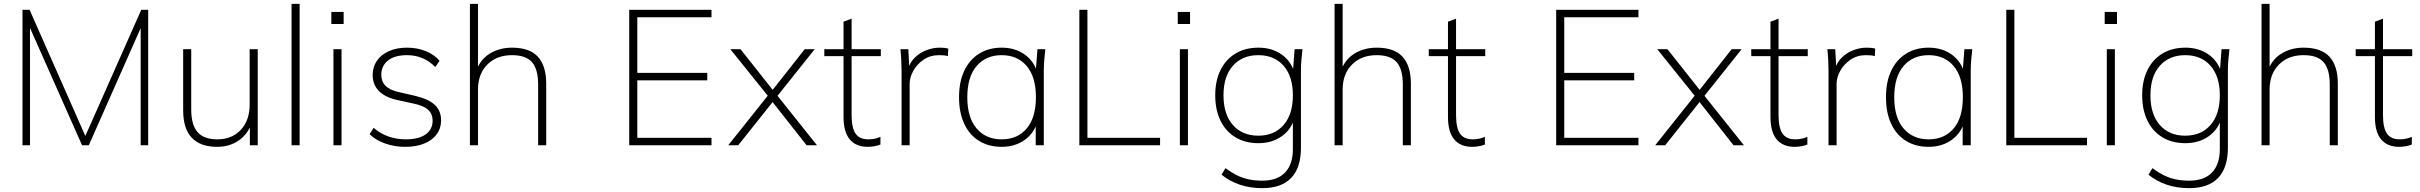

<svg xmlns="http://www.w3.org/2000/svg" viewBox="-20 -756 12593 999"><path d="M97 0V-705H134L438 -17H410L715 -705H751V0H712V-664H736L442 0H407L112 -665H136V0Z M1110 8Q1023 8 978 -39Q933 -86 933 -183V-500H975V-187Q975 -106 1008 -68.5Q1041 -31 1110 -31Q1187 -31 1233 -80.5Q1279 -130 1279 -212V-500H1321V0H1280V-122H1292Q1272 -60 1223.5 -26Q1175 8 1110 8Z M1497 0V-736H1539V0Z M1715 0V-500H1757V0ZM1704 -631V-694H1768V-631Z M2089 8Q2033 8 1983.5 -9.5Q1934 -27 1903 -58L1924 -91Q1960 -60 2002 -45.5Q2044 -31 2091 -31Q2159 -31 2195 -57Q2231 -83 2231 -128Q2231 -163 2208 -184.5Q2185 -206 2132 -217L2045 -236Q1981 -251 1950 -284Q1919 -317 1919 -366Q1919 -407 1940.5 -439Q1962 -471 2002.5 -489.5Q2043 -508 2098 -508Q2151 -508 2195.5 -490Q2240 -472 2267 -440L2245 -407Q2215 -438 2178 -453.5Q2141 -469 2098 -469Q2033 -469 1998.5 -441Q1964 -413 1964 -367Q1964 -332 1985.5 -310Q2007 -288 2054 -277L2141 -257Q2209 -241 2242 -210.5Q2275 -180 2275 -130Q2275 -88 2252 -57Q2229 -26 2187 -9Q2145 8 2089 8Z M2425 0V-736H2467V-379H2455Q2475 -443 2526 -475.5Q2577 -508 2644 -508Q2735 -508 2778.5 -461Q2822 -414 2822 -320V0H2780V-316Q2780 -396 2748 -432.5Q2716 -469 2644 -469Q2564 -469 2515.5 -420Q2467 -371 2467 -290V0Z M3254 0V-705H3682V-666H3296V-377H3660V-338H3296V-39H3682V0Z M3769 0 3985 -271V-245L3780 -500H3833L4008 -279H3993L4167 -500H4219L4018 -248V-267L4231 0H4177L3992 -235H4008L3821 0Z M4495 8Q4434 8 4401.5 -30.5Q4369 -69 4369 -148V-464H4269V-500H4369V-643L4411 -659V-500H4563V-464H4411V-157Q4411 -91 4431.5 -61Q4452 -31 4498 -31Q4518 -31 4534 -35Q4550 -39 4561 -44V-4Q4550 1 4531.5 4.5Q4513 8 4495 8Z M4671 0V-386Q4671 -414 4669.5 -443Q4668 -472 4665 -500H4706L4712 -391L4703 -390Q4713 -430 4739.5 -456Q4766 -482 4800.5 -495Q4835 -508 4869 -508Q4881 -508 4892.5 -507Q4904 -506 4914 -503L4912 -464Q4902 -467 4890.5 -468Q4879 -469 4866 -469Q4820 -469 4785.5 -445.5Q4751 -422 4732 -387.5Q4713 -353 4713 -320V0Z M5192 8Q5124 8 5074 -23Q5024 -54 4997 -112Q4970 -170 4970 -250Q4970 -331 4997.5 -388.5Q5025 -446 5075 -477Q5125 -508 5192 -508Q5263 -508 5313.5 -471Q5364 -434 5380 -369H5368L5378 -500H5419Q5416 -472 5413.5 -445Q5411 -418 5411 -392V0H5369V-131H5380Q5364 -66 5313 -29Q5262 8 5192 8ZM5192 -31Q5274 -31 5322 -87.5Q5370 -144 5370 -250Q5370 -356 5322 -412.5Q5274 -469 5192 -469Q5110 -469 5061.5 -412.5Q5013 -356 5013 -250Q5013 -144 5061.5 -87.5Q5110 -31 5192 -31Z M5596 0V-705H5638V-39H6016V0Z M6119 0V-500H6161V0ZM6108 -631V-694H6172V-631Z M6547 223Q6486 223 6432.5 205.5Q6379 188 6336 153L6356 119Q6389 143 6418 157Q6447 171 6478.5 177.5Q6510 184 6548 184Q6626 184 6666.5 141.5Q6707 99 6707 20V-151H6718Q6702 -85 6650.5 -48Q6599 -11 6528 -11Q6459 -11 6408.5 -41.5Q6358 -72 6330.5 -128Q6303 -184 6303 -260Q6303 -336 6330.5 -391.5Q6358 -447 6408.5 -477.5Q6459 -508 6528 -508Q6599 -508 6650.5 -471Q6702 -434 6718 -367L6707 -380L6716 -500H6757Q6754 -472 6751.5 -445Q6749 -418 6749 -392V13Q6749 117 6698 170Q6647 223 6547 223ZM6527 -50Q6610 -50 6658.5 -105.5Q6707 -161 6707 -260Q6707 -359 6658.5 -414Q6610 -469 6527 -469Q6444 -469 6395 -414Q6346 -359 6346 -260Q6346 -161 6395 -105.5Q6444 -50 6527 -50Z M6924 0V-736H6966V-379H6954Q6974 -443 7025 -475.5Q7076 -508 7143 -508Q7234 -508 7277.5 -461Q7321 -414 7321 -320V0H7279V-316Q7279 -396 7247 -432.5Q7215 -469 7143 -469Q7063 -469 7014.5 -420Q6966 -371 6966 -290V0Z M7640 8Q7579 8 7546.5 -30.5Q7514 -69 7514 -148V-464H7414V-500H7514V-643L7556 -659V-500H7708V-464H7556V-157Q7556 -91 7576.5 -61Q7597 -31 7643 -31Q7663 -31 7679 -35Q7695 -39 7706 -44V-4Q7695 1 7676.5 4.5Q7658 8 7640 8Z M8077 0V-705H8505V-666H8119V-377H8483V-338H8119V-39H8505V0Z M8592 0 8808 -271V-245L8603 -500H8656L8831 -279H8816L8990 -500H9042L8841 -248V-267L9054 0H9000L8815 -235H8831L8644 0Z M9318 8Q9257 8 9224.5 -30.5Q9192 -69 9192 -148V-464H9092V-500H9192V-643L9234 -659V-500H9386V-464H9234V-157Q9234 -91 9254.5 -61Q9275 -31 9321 -31Q9341 -31 9357 -35Q9373 -39 9384 -44V-4Q9373 1 9354.5 4.5Q9336 8 9318 8Z M9494 0V-386Q9494 -414 9492.5 -443Q9491 -472 9488 -500H9529L9535 -391L9526 -390Q9536 -430 9562.5 -456Q9589 -482 9623.5 -495Q9658 -508 9692 -508Q9704 -508 9715.5 -507Q9727 -506 9737 -503L9735 -464Q9725 -467 9713.5 -468Q9702 -469 9689 -469Q9643 -469 9608.5 -445.5Q9574 -422 9555 -387.5Q9536 -353 9536 -320V0Z M10015 8Q9947 8 9897 -23Q9847 -54 9820 -112Q9793 -170 9793 -250Q9793 -331 9820.5 -388.5Q9848 -446 9898 -477Q9948 -508 10015 -508Q10086 -508 10136.5 -471Q10187 -434 10203 -369H10191L10201 -500H10242Q10239 -472 10236.5 -445Q10234 -418 10234 -392V0H10192V-131H10203Q10187 -66 10136 -29Q10085 8 10015 8ZM10015 -31Q10097 -31 10145 -87.5Q10193 -144 10193 -250Q10193 -356 10145 -412.5Q10097 -469 10015 -469Q9933 -469 9884.5 -412.5Q9836 -356 9836 -250Q9836 -144 9884.5 -87.5Q9933 -31 10015 -31Z M10419 0V-705H10461V-39H10839V0Z M10942 0V-500H10984V0ZM10931 -631V-694H10995V-631Z M11370 223Q11309 223 11255.5 205.5Q11202 188 11159 153L11179 119Q11212 143 11241 157Q11270 171 11301.5 177.5Q11333 184 11371 184Q11449 184 11489.5 141.5Q11530 99 11530 20V-151H11541Q11525 -85 11473.5 -48Q11422 -11 11351 -11Q11282 -11 11231.5 -41.5Q11181 -72 11153.5 -128Q11126 -184 11126 -260Q11126 -336 11153.5 -391.5Q11181 -447 11231.5 -477.5Q11282 -508 11351 -508Q11422 -508 11473.5 -471Q11525 -434 11541 -367L11530 -380L11539 -500H11580Q11577 -472 11574.5 -445Q11572 -418 11572 -392V13Q11572 117 11521 170Q11470 223 11370 223ZM11350 -50Q11433 -50 11481.5 -105.5Q11530 -161 11530 -260Q11530 -359 11481.5 -414Q11433 -469 11350 -469Q11267 -469 11218 -414Q11169 -359 11169 -260Q11169 -161 11218 -105.5Q11267 -50 11350 -50Z M11747 0V-736H11789V-379H11777Q11797 -443 11848 -475.5Q11899 -508 11966 -508Q12057 -508 12100.5 -461Q12144 -414 12144 -320V0H12102V-316Q12102 -396 12070 -432.5Q12038 -469 11966 -469Q11886 -469 11837.5 -420Q11789 -371 11789 -290V0Z M12463 8Q12402 8 12369.5 -30.5Q12337 -69 12337 -148V-464H12237V-500H12337V-643L12379 -659V-500H12531V-464H12379V-157Q12379 -91 12399.5 -61Q12420 -31 12466 -31Q12486 -31 12502 -35Q12518 -39 12529 -44V-4Q12518 1 12499.5 4.5Q12481 8 12463 8Z"/></svg>

Font: Mulish ExtraLight ExtraLight
Style: Regular
Weight: 250
Version: Version 3.603